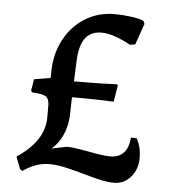

<svg xmlns="http://www.w3.org/2000/svg" viewBox="-47 -641 617 697"><g transform="rotate(5 261.0 -293.0)"><path d="M279 -11Q236 -23 208 -29Q180 -35 154 -35Q106 -35 59 -2L50 -7L33 -52Q132 -117 132 -203V-249Q131 -272 119 -279.5Q107 -287 69 -289L65 -295L72 -337L132 -347V-366Q132 -432 159.5 -485Q187 -538 235 -568Q283 -598 342 -598Q373 -598 403 -594Q433 -590 449 -583L454 -572L427 -495L408 -492Q344 -527 302 -527Q262 -527 242 -499.5Q222 -472 220 -415L217 -342Q274 -342 317 -343Q360 -344 374 -345L377 -341L367 -281Q354 -282 313 -283Q272 -284 215 -284L213 -214Q211 -177 196.5 -145Q182 -113 157 -92L212 -103Q234 -103 261.5 -98Q289 -93 296 -92Q348 -82 371 -82Q435 -82 441 -157L462 -156Q479 -124 479 -87Q479 -44 454.5 -16Q430 12 394 12Q371 12 344 6Q317 0 279 -11Z"/></g></svg>

Font: Alegreya SC Medium
Style: Regular
Weight: 500
Designer: Juan Pablo del Peral
Foundry: Huerta Tipografica
Version: Version 2.007; ttfautohint (v1.6)